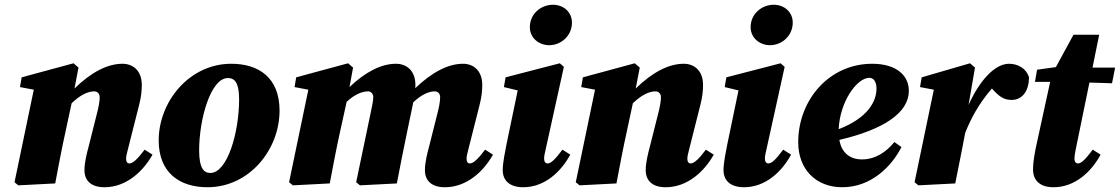

<svg xmlns="http://www.w3.org/2000/svg" viewBox="-20 -771 4707 807"><path d="M212 0C226 -73 239 -144 255 -216L281 -337C317 -372 350 -387 376 -387C389 -387 399 -378 399 -362C399 -347 395 -322 387 -292L352 -153C345 -127 335 -88 335 -56C335 -10 365 16 419 16C511 16 582 -51 621 -121L588 -142C558 -102 538 -84 524 -84C515 -84 510 -91 510 -104C510 -114 513 -125 517 -141L565 -331C573 -362 576 -389 576 -414C576 -474 539 -503 495 -503C431 -503 363 -467 293 -399L310 -487L289 -505L71 -446L64 -405L122 -394L41 -5L57 8Z M852 16C1028 16 1155 -142 1155 -306C1155 -445 1067 -503 952 -503C775 -503 647 -343 647 -181C647 -43 737 16 852 16ZM864 -44C838 -44 817 -62 817 -139C817 -269 865 -443 938 -443C966 -443 985 -424 985 -354C985 -212 935 -44 864 -44Z M1366 0C1380 -73 1393 -144 1409 -216L1437 -343C1470 -374 1502 -387 1527 -387C1538 -387 1549 -378 1549 -363C1549 -347 1543 -322 1537 -292L1477 -5L1493 8L1648 0C1662 -73 1676 -144 1691 -216L1715 -331C1716 -334 1716 -338 1717 -341C1751 -373 1782 -387 1807 -387C1820 -387 1830 -378 1830 -362C1830 -347 1826 -322 1818 -292L1783 -153C1776 -127 1766 -88 1766 -56C1766 -10 1796 16 1850 16C1942 16 2013 -51 2052 -121L2019 -142C1989 -102 1969 -84 1955 -84C1946 -84 1941 -91 1941 -104C1941 -114 1944 -125 1948 -141L1996 -331C2004 -362 2007 -389 2007 -414C2007 -474 1970 -503 1926 -503C1863 -503 1795 -467 1725 -400C1726 -404 1726 -409 1726 -414C1726 -474 1689 -503 1644 -503C1583 -503 1516 -469 1449 -405L1464 -487L1443 -505L1225 -446L1218 -405L1276 -394L1195 -5L1211 8Z M2093 -56C2093 -10 2125 16 2179 16C2271 16 2339 -51 2377 -121L2344 -142C2314 -102 2296 -84 2282 -84C2273 -84 2267 -91 2267 -104C2267 -114 2269 -125 2273 -141L2350 -490L2333 -505L2105 -446L2098 -405L2156 -391L2109 -165C2104 -139 2093 -88 2093 -56ZM2288 -581C2338 -581 2384 -620 2384 -676C2384 -719 2350 -751 2304 -751C2254 -751 2207 -713 2207 -657C2207 -610 2247 -581 2288 -581Z M2571 0C2585 -73 2598 -144 2614 -216L2640 -337C2676 -372 2709 -387 2735 -387C2748 -387 2758 -378 2758 -362C2758 -347 2754 -322 2746 -292L2711 -153C2704 -127 2694 -88 2694 -56C2694 -10 2724 16 2778 16C2870 16 2941 -51 2980 -121L2947 -142C2917 -102 2897 -84 2883 -84C2874 -84 2869 -91 2869 -104C2869 -114 2872 -125 2876 -141L2924 -331C2932 -362 2935 -389 2935 -414C2935 -474 2898 -503 2854 -503C2790 -503 2722 -467 2652 -399L2669 -487L2648 -505L2430 -446L2423 -405L2481 -394L2400 -5L2416 8Z M3021 -56C3021 -10 3053 16 3107 16C3199 16 3267 -51 3305 -121L3272 -142C3242 -102 3224 -84 3210 -84C3201 -84 3195 -91 3195 -104C3195 -114 3197 -125 3201 -141L3278 -490L3261 -505L3033 -446L3026 -405L3084 -391L3037 -165C3032 -139 3021 -88 3021 -56ZM3216 -581C3266 -581 3312 -620 3312 -676C3312 -719 3278 -751 3232 -751C3182 -751 3135 -713 3135 -657C3135 -610 3175 -581 3216 -581Z M3634 -444C3650 -444 3664 -430 3664 -399C3664 -344 3627 -275 3505 -228C3510 -344 3582 -444 3634 -444ZM3520 16C3642 16 3728 -72 3769 -153L3739 -174C3706 -133 3660 -101 3603 -101C3552 -101 3517 -129 3508 -183C3696 -227 3800 -298 3800 -389C3800 -456 3745 -503 3646 -503C3465 -503 3335 -351 3335 -173C3335 -60 3409 16 3520 16Z M3824 -5 3840 8 3995 0C4009 -72 4024 -142 4037 -213C4061 -273 4093 -334 4149 -399C4179 -366 4198 -351 4232 -351C4280 -351 4305 -393 4305 -446C4294 -483 4259 -503 4221 -503C4161 -503 4097 -432 4051 -330L4078 -487L4057 -505L3854 -446L3847 -405L3905 -394Z M4338 -170C4331 -139 4322 -94 4322 -59C4322 -10 4354 16 4408 16C4500 16 4568 -51 4606 -121L4573 -142C4543 -102 4525 -84 4511 -84C4502 -84 4496 -91 4496 -104C4496 -114 4498 -125 4501 -141L4559 -424L4654 -421L4667 -487H4572L4600 -625H4492L4418 -489L4339 -478L4330 -427H4394Z"/></svg>

Font: Source Serif Pro Black
Style: Italic
Weight: 900
Italic angle: -12°
Designer: Frank Grießhammer
Foundry: Adobe Systems Incorporated
Version: Version 3.001;hotconv 1.0.111;makeotfexe 2.5.65597